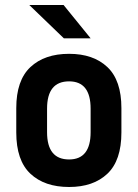

<svg xmlns="http://www.w3.org/2000/svg" viewBox="-20 -741 550 767"><path d="M45 -212V-309Q45 -420 101.5 -473Q158 -526 256 -526Q353 -526 409 -473Q465 -420 465 -309V-212Q465 -100 409 -47Q353 6 256 6Q158 6 101.5 -47Q45 -100 45 -212ZM342 -213V-307Q342 -416 256 -416Q168 -416 168 -307V-213Q168 -104 256 -104Q342 -104 342 -213ZM97 -721H234L342 -588H235Z"/></svg>

Font: D-DIN
Style: DIN-Bold
Weight: 700
Designer: Charles Nix
Foundry: Datto Inc.
Version: Version 1.00